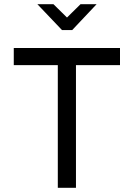

<svg xmlns="http://www.w3.org/2000/svg" viewBox="-20 -900 640 920"><path d="M555 -670H46V-588H257V0H344V-588H555ZM159 -880 277 -756H326L443 -880H366L301 -816L236 -880Z"/></svg>

Font: LT Wave Mono
Style: Regular
Weight: 400
Designer: Daniel Lyons
Version: Version 2.5 (Glyphs App)